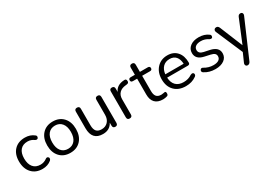

<svg xmlns="http://www.w3.org/2000/svg" viewBox="21 -1568 3774 2681"><g transform="rotate(-30 1908.0 -227.5)"><path d="M282 9Q173 9 109.5 -60.5Q46 -130 46 -246Q46 -362 109.5 -428.5Q173 -495 282 -495Q368 -495 428 -446Q444 -435 442 -416Q440 -397 425.5 -390Q411 -383 392 -393Q345 -429 287 -429Q211 -429 170 -381.5Q129 -334 129 -245Q129 -156 170 -106.5Q211 -57 287 -57Q344 -57 392 -93Q410 -105 425.5 -96Q441 -87 440.5 -70Q440 -53 426 -40Q367 9 282 9Z M900 -59.5Q837 9 731 9Q625 9 562 -59.5Q499 -128 499 -243Q499 -358 562 -426.5Q625 -495 731 -495Q837 -495 900 -426.5Q963 -358 963 -243Q963 -128 900 -59.5ZM731 -56Q800 -56 840.5 -105Q881 -154 881 -243Q881 -332 840.5 -381Q800 -430 731 -430Q661 -430 621 -381.5Q581 -333 581 -243Q581 -154 621 -105Q661 -56 731 -56Z M1257 9Q1082 9 1082 -184V-452Q1082 -493 1122 -493Q1163 -493 1163 -452V-185Q1163 -120 1189.5 -89Q1216 -58 1273 -58Q1336 -58 1374.5 -99.5Q1413 -141 1413 -210V-452Q1413 -493 1454 -493Q1494 -493 1494 -452V-35Q1494 7 1455 7Q1415 7 1415 -35V-82Q1367 9 1257 9Z M1646 -35V-452Q1646 -493 1685 -493Q1725 -493 1725 -452V-399Q1766 -491 1887 -496Q1920 -499 1921 -464Q1924 -428 1885 -425L1869 -423Q1801 -417 1764.5 -379.5Q1728 -342 1728 -277V-35Q1728 7 1687 7Q1646 7 1646 -35Z M2225 9Q2140 9 2096.5 -36.5Q2053 -82 2053 -168V-423H1986Q1951 -423 1951 -455Q1951 -486 1986 -486H2053V-601Q2053 -642 2094 -642Q2134 -642 2134 -601V-486H2260Q2295 -486 2295 -455Q2295 -423 2260 -423H2134V-176Q2134 -118 2158 -89Q2182 -60 2236 -60Q2250 -60 2268 -64Q2286 -68 2291 -68Q2312 -70 2312 -38Q2312 -9 2292 -2Q2257 9 2225 9Z M2594 9Q2479 9 2412 -58.5Q2345 -126 2345 -242Q2345 -355 2410 -425Q2475 -495 2579 -495Q2677 -495 2733.5 -431.5Q2790 -368 2790 -257Q2790 -226 2755 -226H2423Q2427 -143 2471.5 -99.5Q2516 -56 2594 -56Q2671 -56 2727 -95Q2750 -107 2765.5 -100Q2781 -93 2781 -73.5Q2781 -54 2761 -41Q2692 9 2594 9ZM2581 -435Q2513 -435 2472.5 -393Q2432 -351 2424 -279H2720Q2717 -353 2681.5 -394Q2646 -435 2581 -435Z M3071 9Q2969 9 2896 -40Q2879 -50 2878.5 -68Q2878 -86 2892 -96Q2906 -106 2925 -96Q2995 -53 3073 -53Q3129 -53 3158.5 -73.5Q3188 -94 3188 -131Q3188 -159 3169 -175.5Q3150 -192 3109 -201L3018 -221Q2894 -248 2894 -349Q2894 -415 2946 -455Q2998 -495 3084 -495Q3176 -495 3239 -447Q3255 -436 3254 -417.5Q3253 -399 3239.5 -392Q3226 -385 3206 -394Q3148 -433 3084 -433Q3029 -433 2999.5 -411.5Q2970 -390 2970 -353Q2970 -297 3044 -281L3135 -262Q3265 -233 3265 -135Q3265 -69 3212 -30Q3159 9 3071 9Z M3486 187Q3463 187 3454.5 169.5Q3446 152 3456 130L3517 -8L3333 -436Q3323 -458 3333 -475.5Q3343 -493 3369 -493Q3396 -493 3410 -461L3561 -92L3713 -461Q3726 -493 3756 -493Q3779 -493 3787.5 -476Q3796 -459 3786 -437L3530 155Q3515 187 3486 187Z"/></g></svg>

Font: Nunito
Style: Regular
Weight: 400
Designer: Vernon Adams
Foundry: Vernon Adams
Version: Version 3.602